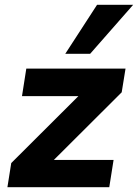

<svg xmlns="http://www.w3.org/2000/svg" viewBox="-20 -783 577 803"><path d="M11 0 27 -101 343 -416 342 -381H72L90 -496H505L489 -397L168 -77L169 -114H455L437 0ZM253 -558 386 -763H537L357 -558Z"/></svg>

Font: Nunito Sans 10pt ExtraBold
Style: Italic
Weight: 800
Italic angle: -9°
Designer: Vernon Adams
Foundry: Vernon Adams
Version: Version 3.101;gftools[0.9.27]